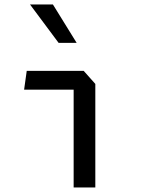

<svg xmlns="http://www.w3.org/2000/svg" viewBox="-20 -826 660 846"><path d="M304.5 -452 329.7 -430.8H86.2L97.8 -513.7H348.8L400 -456.2V0H304.5ZM112.3 -806.2H213.2L317.7 -637.2H238.2Z"/></svg>

Font: Monaspace Krypton Var
Style: Regular
Weight: 400
Designer: Riley Cran and the Lettermatic Team
Version: Version 1.101 (Monaspace Krypton Var)